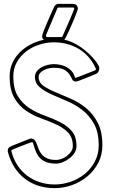

<svg xmlns="http://www.w3.org/2000/svg" viewBox="-20 -947 590 994"><path d="M284 -927H358Q369 -927 376 -920Q383 -913 383 -902Q383 -899 378.5 -886.5Q374 -874 367 -856.5Q360 -839 351.5 -820Q343 -801 335.5 -784Q328 -767 321.5 -755Q315 -743 313 -741Q337 -737 364.5 -723Q392 -709 416.5 -689.5Q441 -670 461.5 -647Q482 -624 493 -602Q494 -599 494 -593Q494 -585 490 -576.5Q486 -568 478 -565Q471 -562 455.5 -555.5Q440 -549 423.5 -542.5Q407 -536 393 -530.5Q379 -525 373 -525Q359 -525 354 -536Q349 -547 340.5 -560.5Q332 -574 314.5 -585Q297 -596 258 -596Q248 -596 234.5 -593.5Q221 -591 209 -585Q197 -579 188.5 -570Q180 -561 180 -549Q180 -520 204.5 -503Q229 -486 265.5 -470.5Q302 -455 345 -436.5Q388 -418 424.5 -388.5Q461 -359 485.5 -312.5Q510 -266 510 -195Q510 -145 489 -104.5Q468 -64 433 -34.5Q398 -5 353.5 11Q309 27 263 27Q172 27 108.5 -22Q45 -71 21 -159V-158Q20 -161 20 -166Q20 -185 39 -190H37Q44 -193 60.5 -199.5Q77 -206 93.5 -212.5Q110 -219 123.5 -224.5Q137 -230 140 -230Q152 -230 159 -222Q166 -214 170.5 -201.5Q175 -189 180.5 -174.5Q186 -160 196.5 -147.5Q207 -135 224.5 -127Q242 -119 271 -119Q284 -119 299 -124.5Q314 -130 327 -140Q340 -150 348.5 -163Q357 -176 357 -190Q357 -235 333 -260Q309 -285 272.5 -302Q236 -319 193.5 -334Q151 -349 114.5 -374Q78 -399 54 -440.5Q30 -482 30 -552Q30 -590 44.5 -621.5Q59 -653 83.5 -677Q108 -701 140 -717.5Q172 -734 207 -741Q198 -748 198 -760Q198 -766 206.5 -787.5Q215 -809 225.5 -833.5Q236 -858 246 -880Q256 -902 260 -911Q267 -927 284 -927ZM258 -615Q275 -615 292 -611.5Q309 -608 324 -600Q339 -592 350 -580Q361 -568 367 -550Q368 -548 368 -546Q368 -544 372 -544Q373 -544 387.5 -549.5Q402 -555 419.5 -562Q437 -569 452.5 -575Q468 -581 472 -583Q477 -585 477 -589Q477 -590 476 -591.5Q475 -593 475 -594Q445 -660 387.5 -694Q330 -728 258 -728Q221 -728 183.5 -716Q146 -704 116 -681Q86 -658 67.5 -625.5Q49 -593 49 -552Q49 -486 73 -448Q97 -410 133.5 -386.5Q170 -363 212.5 -348Q255 -333 291.5 -314.5Q328 -296 352 -268Q376 -240 376 -190Q376 -172 366 -156Q356 -140 340 -127.5Q324 -115 305.5 -107.5Q287 -100 271 -100Q242 -100 222 -107Q202 -114 188.5 -127.5Q175 -141 166.5 -160.5Q158 -180 151 -206Q149 -211 146 -211Q143 -211 128.5 -205.5Q114 -200 96.5 -193.5Q79 -187 64 -180.5Q49 -174 44 -172Q42 -171 40.5 -170.5Q39 -170 39 -168V-164Q49 -124 70 -92Q91 -60 120 -38Q149 -16 185.5 -4Q222 8 263 8Q306 8 347 -6.5Q388 -21 420 -47.5Q452 -74 471.5 -111.5Q491 -149 491 -195Q491 -263 466.5 -306.5Q442 -350 405.5 -378Q369 -406 326 -424Q283 -442 246.5 -458.5Q210 -475 185.5 -495.5Q161 -516 161 -549Q161 -566 171 -578.5Q181 -591 195.5 -599Q210 -607 227 -611Q244 -615 258 -615ZM218 -762Q218 -755 225 -755H297Q302 -755 304 -760Q306 -765 316 -787Q326 -809 336.5 -833.5Q347 -858 355.5 -878.5Q364 -899 364 -901Q364 -908 358 -908H284Q278 -908 277 -904L218 -765Z"/></svg>

Font: RonaldsonGothicLicht
Style: Regular
Weight: 400
Designer: Mr. Robertson for MacKellar, Smiths & Jordan Co. Philadelphia
Foundry: CAT-Fonts Peter Wiegel
Version: 1.000